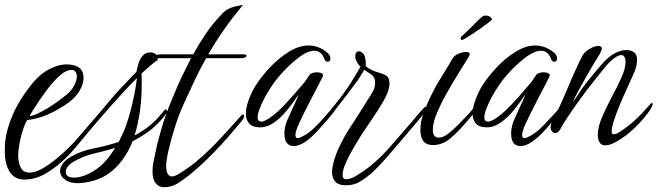

<svg xmlns="http://www.w3.org/2000/svg" viewBox="-30 -606 2746 802"><path d="M71 144Q32 144 11 112.5Q-10 81 -10 23Q-10 13 -9.5 3Q-9 -7 -8 -18Q-2 -67 22.5 -125Q47 -183 98 -249Q132 -293 172 -315Q212 -337 249 -337Q275 -337 295 -327Q319 -314 319 -280Q319 -255 301 -224.5Q283 -194 240 -166Q183 -130 145 -118Q107 -106 84 -105Q76 -94 68 -70.5Q60 -47 54.5 -21.5Q49 4 47 24Q47 28 46.5 32.5Q46 37 46 42Q46 72 56.5 93.5Q67 115 94 115Q118 115 148 97.5Q178 80 207.5 55.5Q237 31 259.5 8.5Q282 -14 291 -25L365 -111L405 -157Q408 -160 410 -160Q416 -160 416 -152Q416 -149 411 -142Q401 -128 388.5 -113Q376 -98 365 -85Q351 -69 330.5 -44Q310 -19 287.5 8Q265 35 244 55Q206 92 162.5 118Q119 144 71 144ZM93 -121Q107 -122 128 -132Q149 -142 172 -156Q195 -170 214.5 -184.5Q234 -199 246 -209Q269 -227 280 -249Q291 -271 291 -287Q291 -298 285.5 -306Q280 -314 269 -314Q248 -314 223.5 -293.5Q199 -273 174.5 -241.5Q150 -210 128.5 -177.5Q107 -145 93 -121Z M302 159Q265 161 243 145.5Q221 130 221 108Q221 94 231.5 78.5Q242 63 264 50Q306 25 359 14.5Q412 4 466 -13L485 -53Q497 -79 509 -120.5Q521 -162 530 -206Q539 -250 542 -280Q513 -251 486.5 -222.5Q460 -194 431 -161Q402 -128 365 -85Q359 -78 356 -78Q353 -78 353 -83Q353 -95 365 -110L437 -196Q454 -216 474 -237Q494 -258 515 -280L540 -306Q543 -323 549 -342Q555 -361 566.5 -374Q578 -387 597 -387Q617 -387 624 -376Q631 -365 628 -354Q620 -351 600 -333.5Q580 -316 561 -299Q562 -290 562 -279.5Q562 -269 562 -257Q562 -233 560.5 -203.5Q559 -174 554 -138Q546 -85 532 -40Q557 -53 580 -69.5Q603 -86 626 -110Q634 -119 642 -128Q650 -137 658 -147Q660 -149 662 -149Q665 -149 667.5 -144Q670 -139 667 -135Q649 -110 626 -87Q605 -66 579 -48.5Q553 -31 524 -16Q495 58 441 105.5Q387 153 302 159ZM280 136Q291 136 304 133Q339 125 377 97.5Q415 70 451 12Q407 25 364 35Q320 45 278 69Q245 88 245 112Q245 136 280 136Z M654 176Q635 176 621 160Q607 144 607 110Q607 91 611 71Q613 61 619 32Q625 3 633 -27Q642 -64 658 -111.5Q674 -159 697 -212Q714 -254 732 -291Q750 -328 768 -363H630Q619 -363 619 -368Q619 -379 641 -379H777Q802 -424 829 -464Q856 -504 889 -539Q906 -559 920.5 -567Q935 -575 950.5 -578.5Q966 -582 985 -586Q939 -530 904.5 -480.5Q870 -431 840 -379H988Q1000 -379 1000 -373Q1000 -370 994.5 -366.5Q989 -363 978 -363H831Q807 -321 785 -274.5Q763 -228 738 -173Q717 -127 700.5 -74.5Q684 -22 674 22Q664 66 664 85Q664 131 689 131Q701 131 719 119Q758 95 789 69.5Q820 44 848 16Q863 2 883.5 -20Q904 -42 925 -65Q946 -88 962 -106L979 -125Q982 -128 984 -128Q990 -128 990 -120Q990 -115 986 -110Q981 -102 975 -95Q968 -88 962 -80Q919 -27 867 27Q815 81 760 126Q737 144 712 160Q687 176 654 176Z M1198 4Q1158 4 1158 -48Q1158 -66 1164 -88Q1166 -95 1173 -111Q1180 -127 1189 -146.5Q1198 -166 1206 -183.5Q1214 -201 1217 -211Q1196 -179 1170.5 -147.5Q1145 -116 1116 -95Q1087 -74 1054 -74Q1023 -75 1010 -91Q997 -107 997 -130Q997 -157 1009 -189Q1021 -221 1036 -246Q1062 -287 1099 -326Q1136 -365 1178 -390.5Q1220 -416 1258 -416Q1278 -416 1297 -409.5Q1316 -403 1335 -388Q1350 -376 1350 -362Q1350 -348 1338 -348Q1329 -348 1325 -360Q1312 -394 1283 -394Q1257 -394 1225 -371Q1193 -348 1162 -316Q1127 -281 1100 -239Q1073 -197 1059 -163Q1046 -132 1046 -117Q1046 -98 1061 -98Q1078 -98 1111 -124Q1133 -141 1159 -168.5Q1185 -196 1208 -223Q1231 -250 1244 -265Q1255 -282 1262 -292Q1266 -298 1275 -301Q1284 -304 1294 -304Q1306 -304 1314 -299.5Q1322 -295 1318 -286Q1314 -277 1300.5 -251.5Q1287 -226 1270.5 -194Q1254 -162 1239.5 -133Q1225 -104 1218 -88Q1204 -57 1204 -42Q1204 -29 1214 -29Q1221 -29 1235 -37Q1257 -48 1279 -68.5Q1301 -89 1321 -112Q1332 -123 1341 -133Q1350 -143 1358 -154Q1361 -157 1363 -157Q1369 -157 1369 -148Q1369 -143 1365 -139Q1354 -125 1343 -112Q1332 -99 1320 -86Q1309 -73 1297.5 -60.5Q1286 -48 1274 -37Q1252 -16 1232.5 -6Q1213 4 1198 4Z M1415 168Q1384 168 1370.5 152.5Q1357 137 1357 112Q1357 96 1363 74Q1371 40 1390.5 0.5Q1410 -39 1425 -62Q1437 -80 1449 -99Q1461 -118 1474 -138L1523 -216Q1537 -238 1537 -260Q1537 -284 1518 -297L1504 -306Q1496 -311 1492 -315L1478 -292L1464 -270Q1443 -241 1416 -206Q1389 -171 1364 -139Q1339 -107 1322 -88Q1319 -85 1316 -85Q1311 -85 1308.5 -90Q1306 -95 1310 -99Q1349 -143 1385.5 -189.5Q1422 -236 1452 -287L1464 -307L1476 -328Q1468 -333 1461 -346.5Q1454 -360 1454 -372Q1454 -389 1468 -392H1469Q1479 -392 1489 -380Q1499 -366 1498 -329Q1522 -311 1545 -305Q1568 -299 1582.5 -290.5Q1597 -282 1597 -258Q1597 -254 1596.5 -249Q1596 -244 1595 -239Q1590 -215 1569.5 -180Q1549 -145 1524 -108.5Q1499 -72 1481 -45Q1463 -16 1443 18.5Q1423 53 1410.5 84Q1398 115 1402 133Q1405 143 1416 143Q1432 143 1455 130Q1486 112 1512 91.5Q1538 71 1566 43Q1581 28 1604.5 1.5Q1628 -25 1654 -55.5Q1680 -86 1702 -111Q1711 -123 1722 -135L1742 -157Q1745 -160 1747 -160Q1753 -160 1753 -152Q1753 -149 1748 -142Q1738 -128 1725.5 -113Q1713 -98 1702 -85Q1676 -55 1644.5 -17.5Q1613 20 1581.5 56Q1550 92 1521 118Q1498 138 1473 153Q1448 168 1415 168Z M1778 0Q1726 0 1726 -64Q1726 -79 1729 -97Q1733 -118 1744.5 -147.5Q1756 -177 1770.5 -206.5Q1785 -236 1797 -257Q1807 -273 1820.5 -295Q1834 -317 1845.5 -336Q1857 -355 1860 -361Q1867 -374 1885 -381.5Q1903 -389 1916 -389Q1932 -389 1932 -380Q1932 -374 1928 -369Q1909 -338 1883.5 -297Q1858 -256 1834 -213Q1810 -170 1794 -131Q1778 -92 1778 -64Q1778 -49 1783.5 -40Q1789 -31 1804 -31Q1820 -31 1840.5 -46.5Q1861 -62 1880.5 -81.5Q1900 -101 1910 -112L1930 -133Q1935 -138 1939 -143.5Q1943 -149 1947 -154Q1950 -157 1952 -157Q1958 -157 1958 -148Q1958 -143 1954 -139Q1943 -125 1932 -112Q1921 -99 1909 -86Q1884 -56 1851 -28Q1818 0 1778 0ZM1900 -439Q1894 -439 1894 -446Q1894 -450 1897 -453Q1916 -470 1939.5 -493.5Q1963 -517 1973 -527Q1978 -532 1984 -536.5Q1990 -541 1997 -541Q2011 -541 2018 -535Q2025 -529 2025 -525Q2025 -523 2011 -512Q1997 -501 1980.5 -489.5Q1964 -478 1955 -472Q1949 -468 1937 -460Q1925 -452 1914.5 -446Q1904 -440 1901 -439Z M2145 4Q2105 4 2105 -48Q2105 -66 2111 -88Q2113 -95 2120 -111Q2127 -127 2136 -146.5Q2145 -166 2153 -183.5Q2161 -201 2164 -211Q2143 -179 2117.5 -147.5Q2092 -116 2063 -95Q2034 -74 2001 -74Q1970 -75 1957 -91Q1944 -107 1944 -130Q1944 -157 1956 -189Q1968 -221 1983 -246Q2009 -287 2046 -326Q2083 -365 2125 -390.5Q2167 -416 2205 -416Q2225 -416 2244 -409.5Q2263 -403 2282 -388Q2297 -376 2297 -362Q2297 -348 2285 -348Q2276 -348 2272 -360Q2259 -394 2230 -394Q2204 -394 2172 -371Q2140 -348 2109 -316Q2074 -281 2047 -239Q2020 -197 2006 -163Q1993 -132 1993 -117Q1993 -98 2008 -98Q2025 -98 2058 -124Q2080 -141 2106 -168.5Q2132 -196 2155 -223Q2178 -250 2191 -265Q2202 -282 2209 -292Q2213 -298 2222 -301Q2231 -304 2241 -304Q2253 -304 2261 -299.5Q2269 -295 2265 -286Q2261 -277 2247.5 -251.5Q2234 -226 2217.5 -194Q2201 -162 2186.5 -133Q2172 -104 2165 -88Q2151 -57 2151 -42Q2151 -29 2161 -29Q2168 -29 2182 -37Q2204 -48 2226 -68.5Q2248 -89 2268 -112Q2279 -123 2288 -133Q2297 -143 2305 -154Q2308 -157 2310 -157Q2316 -157 2316 -148Q2316 -143 2312 -139Q2301 -125 2290 -112Q2279 -99 2267 -86Q2256 -73 2244.5 -60.5Q2233 -48 2221 -37Q2199 -16 2179.5 -6Q2160 4 2145 4Z M2498 1Q2481 1 2474 -12Q2467 -25 2467 -43Q2467 -75 2484.5 -116Q2502 -157 2525 -200Q2548 -243 2565.5 -281.5Q2583 -320 2583 -347Q2583 -360 2578.5 -368Q2574 -376 2565 -376Q2553 -376 2536 -363Q2517 -350 2493 -320L2456 -274Q2427 -238 2397.5 -197.5Q2368 -157 2344.5 -122Q2321 -87 2310 -66Q2301 -50 2289 -50Q2282 -50 2276 -57Q2270 -64 2270 -75Q2270 -82 2273 -91Q2308 -158 2339.5 -234Q2371 -310 2402 -372Q2411 -389 2432 -401.5Q2453 -414 2469 -414Q2484 -414 2484 -403Q2484 -397 2475 -380Q2464 -363 2448 -336Q2432 -309 2415 -279Q2398 -249 2383.5 -222Q2369 -195 2362 -178Q2373 -193 2392.5 -223Q2412 -253 2446 -293L2478 -331Q2510 -369 2537 -383Q2564 -397 2587 -397Q2605 -397 2618 -388Q2631 -379 2631 -357Q2631 -331 2620 -305.5Q2609 -280 2602 -265Q2595 -249 2582 -221Q2569 -193 2556 -161Q2543 -129 2534 -101Q2525 -73 2525 -58Q2525 -45 2533 -45Q2543 -45 2559.5 -55.5Q2576 -66 2592.5 -79Q2609 -92 2618 -100Q2651 -130 2685 -170Q2690 -176 2693 -176Q2696 -176 2696 -170Q2696 -167 2693.5 -162Q2691 -157 2688 -151Q2682 -141 2669 -124.5Q2656 -108 2642 -93Q2621 -70 2595.5 -49Q2570 -28 2539 -11Q2531 -7 2524.5 -4.5Q2518 -2 2514 -1Q2510 0 2506 0.5Q2502 1 2498 1Z"/></svg>

Font: Birthstone Bounce
Style: Regular
Weight: 400
Designer: Robert E. Leuschke
Foundry: Rob Leuschke
Version: Version 1.010; ttfautohint (v1.8.3)